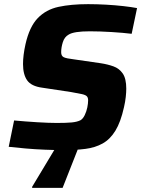

<svg xmlns="http://www.w3.org/2000/svg" viewBox="-20 -716 681 926"><path d="M289 8Q246 8 197 6Q148 4 102.5 0Q57 -4 22 -8L48 -135Q102 -130 159 -126.5Q216 -123 254 -123Q300 -123 326 -125.5Q352 -128 368 -136Q380 -143 388.5 -160.5Q397 -178 401 -197.5Q405 -217 405 -232Q405 -245 399 -251.5Q393 -258 375.5 -262Q358 -266 323 -272L184 -293Q131 -300 111 -328.5Q91 -357 91 -407Q91 -449 103 -503Q122 -587 162 -628.5Q202 -670 262.5 -683Q323 -696 405 -696Q447 -696 491.5 -693.5Q536 -691 575.5 -686.5Q615 -682 641 -677L615 -553Q575 -558 518 -561.5Q461 -565 413 -565Q336 -565 311 -549Q291 -538 283 -512.5Q275 -487 275 -464Q275 -446 287.5 -440Q300 -434 335 -430L466 -411Q499 -406 527 -396Q555 -386 572 -361.5Q589 -337 589 -288Q589 -271 586.5 -248Q584 -225 578 -199Q562 -127 536.5 -85.5Q511 -44 475 -24Q439 -4 392.5 2Q346 8 289 8ZM135 190V185L257 -18H362V-13L282 190Z"/></svg>

Font: Saira
Style: Bold Italic
Weight: 700
Italic angle: -12°
Designer: Hector Gatti with collaboration of the Omnibus-Type team
Foundry: Omnibus-Type
Version: Version 1.100; ttfautohint (v1.8.3)